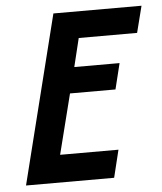

<svg xmlns="http://www.w3.org/2000/svg" viewBox="-48 -667 599 710"><g transform="rotate(-5 251.5 -312.5)"><path d="M20.1 0 176.4 -625H503.5L478.5 -526.4H261.8L236.1 -420.8H404.2L380.6 -325H211.8L155.6 -102.1H372.2L347.2 0Z"/></g></svg>

Font: Afacad SemiBold
Style: Italic
Weight: 600
Italic angle: -14°
Designer: Kristian Moeller
Foundry: Dicotype
Version: Version 1.000